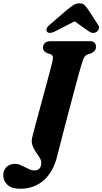

<svg xmlns="http://www.w3.org/2000/svg" viewBox="-110 -954 631 1184"><path d="M389.5 -546Q384.5 -529.5 374.2 -491.8Q364 -454 350.2 -402.8Q336.5 -351.5 321.2 -294Q306 -236.5 291.2 -179.8Q276.5 -123 263.8 -74.2Q251 -25.5 243 7.5Q218.5 107 159 158.5Q99.5 210 14 210Q-38 210 -64 185.8Q-90 161.5 -90 126.5Q-90 98 -71 77.2Q-52 56.5 -18.5 56.5Q2 56.5 23 66.5Q44 76.5 64.2 86.8Q84.5 97 102 97Q121.5 97 133 85.2Q144.5 73.5 144.5 49Q144.5 33.5 133.5 17Q122.5 0.5 109.5 -18.8Q96.5 -38 89.2 -61Q82 -84 90 -112Q93 -125 101.8 -158.2Q110.5 -191.5 122.8 -236.5Q135 -281.5 148.5 -331Q162 -380.5 174.5 -427.2Q187 -474 196.8 -510.5Q206.5 -547 211 -565Q218 -594 216.2 -604Q214.5 -614 200.5 -620L179 -627Q155 -638.5 155 -659.5Q155 -677.5 167 -688.8Q179 -700 203 -700H442Q465.5 -700 473.8 -690.2Q482 -680.5 482 -666Q482 -650.5 473 -640.5Q464 -630.5 452 -625.5L430.5 -618Q420.5 -614 414.8 -608.5Q409 -603 403.5 -589Q398 -575 389.5 -546ZM230.5 -761Q194.5 -742.5 180.5 -758Q175 -764 177.2 -775.8Q179.5 -787.5 195.5 -800.5L307 -896.5Q328 -913 344 -923.2Q360 -933.5 380.5 -933.5Q400.5 -933.5 410.8 -923.2Q421 -913 432.5 -896.5L495 -800.5Q503.5 -787.5 499.2 -775.8Q495 -764 486.5 -758Q463.5 -742.5 437.5 -761L350.5 -822.5Z"/></svg>

Font: Fraunces 9pt Soft
Style: Bold Italic
Weight: 700
Italic angle: -16°
Version: Version 1.000;[b76b70a41]